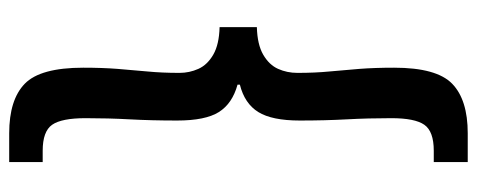

<svg xmlns="http://www.w3.org/2000/svg" viewBox="-322 -518 1012 407"><g transform="rotate(-90 183.5 -314.0)"><path d="M44 172V100H68Q109 100 123 80Q137 60 137 10Q137 -39 134.5 -84.5Q132 -130 132 -184Q132 -243 150 -272Q168 -301 208 -311V-316Q168 -327 150 -355.5Q132 -384 132 -444Q132 -499 134.5 -544.5Q137 -590 137 -638Q137 -689 123 -709Q109 -729 68 -729H44V-800H105Q176 -800 210 -767Q244 -734 244 -643Q244 -603 241.5 -570.5Q239 -538 236 -507Q233 -476 233 -439Q233 -418 241.5 -399Q250 -380 271.5 -367.5Q293 -355 330 -354V-275Q293 -274 271.5 -261.5Q250 -249 241.5 -230Q233 -211 233 -189Q233 -152 236 -121Q239 -90 241.5 -57.5Q244 -25 244 16Q244 106 210 139Q176 172 105 172Z"/></g></svg>

Font: Noto Sans HK Thin SemiBold
Style: Regular
Weight: 600
Version: Version 2.004-H2;hotconv 1.0.118;makeotfexe 2.5.65603